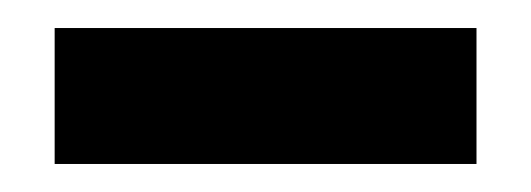

<svg xmlns="http://www.w3.org/2000/svg" viewBox="-20 -375 379 137"><path d="M320 -258H19V-355H320Z"/></svg>

Font: Maitree Semibold
Style: Regular
Weight: 600
Designer: CadsonDemak Team
Foundry: CadsonDemak
Version: Version 1.010